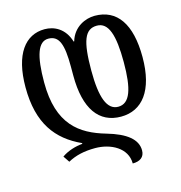

<svg xmlns="http://www.w3.org/2000/svg" viewBox="-116 -651 947 1007"><g transform="rotate(-15 357.5 -148.0)"><path d="M486 -1C601 -1 675 -92 675 -274C675 -454 609 -548 488 -548C439 -548 372 -521 350 -446H347C324 -522 267 -548 216 -548C111 -548 41 -459 41 -279C41 -82 121 20 252 80V84C215 87 171 100 139 123L162 157C204 134 251 123 311 123C395 123 481 167 481 252C520 252 546 235 546 198C546 138 492 95 388 65C250 25 142 -50 142 -279C142 -422 166 -495 222 -495C281 -495 299 -443 299 -323V-274C299 -92 367 -1 486 -1ZM486 -495C549 -495 573 -420 573 -274C573 -129 549 -55 485 -55C424 -55 397 -129 397 -274C397 -435 420 -495 486 -495Z"/></g></svg>

Font: Noto Serif Georgian ExtraCondensed Medium
Style: Regular
Weight: 500
Width: 2
Designer: Monotype Design Team, Akaki Razmadze
Foundry: Google LLC
Version: Version 2.003